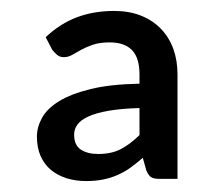

<svg xmlns="http://www.w3.org/2000/svg" viewBox="-20 -747 408 351"><path d="M235 -549.5Q201.5 -548.5 178.5 -544.5Q155.5 -540.5 141.5 -534Q127.5 -527.5 121.5 -519.2Q115.5 -511 115.5 -501Q115.5 -481.5 127.8 -473.5Q140 -465.5 159.5 -465.5Q183.5 -465.5 200.5 -474.2Q217.5 -483 235 -500ZM63.5 -679Q90 -704 120.8 -715.5Q151.5 -727 189 -727Q216 -727 237.5 -718.5Q259 -710 274 -694.5Q289 -679 296.8 -657.8Q304.5 -636.5 304.5 -611V-420H271.5Q261.5 -420 256.5 -423Q251.5 -426 247.5 -435.5L241 -458.5Q229 -448 217.8 -440Q206.5 -432 194.2 -426.8Q182 -421.5 168.2 -418.8Q154.5 -416 137.5 -416Q118 -416 101.5 -421.2Q85 -426.5 73 -436.5Q61 -446.5 54.2 -461.8Q47.5 -477 47.5 -497.5Q47.5 -514.5 56.8 -531.5Q66 -548.5 88 -562Q110 -575.5 145.8 -584.2Q181.5 -593 235 -594V-611Q235 -641.5 221.2 -655.5Q207.5 -669.5 180.5 -669.5Q162 -669.5 149.8 -665.2Q137.5 -661 128.5 -656Q119.5 -651 112.2 -646.8Q105 -642.5 96.5 -642.5Q89 -642.5 84 -647Q79 -651.5 75.5 -656Z"/></svg>

Font: Lato 2
Style: Regular
Weight: 500
Designer: Lukasz Dziedzic with Adam Twardoch and Botio Nikoltchev
Foundry: tyPoland Lukasz Dziedzic
Version: Version 2.015; 2015-08-06; http://www.latofonts.com/